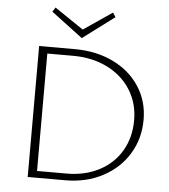

<svg xmlns="http://www.w3.org/2000/svg" viewBox="-58 -909 844 961"><g transform="rotate(5 364.5 -428.5)"><path d="M326 -716 168 -835 182 -857 327 -759 471 -857 485 -835ZM670 -336Q670 -241 623.5 -164.5Q577 -88 494 -44Q411 0 306 0H117V-658H297Q404 -658 489 -617Q574 -576 622 -502.5Q670 -429 670 -336ZM623 -329Q623 -415 580.5 -482Q538 -549 462.5 -586.5Q387 -624 291 -624H161V-34H309Q402 -34 473.5 -71.5Q545 -109 584 -176Q623 -243 623 -329Z"/></g></svg>

Font: Ysabeau SC Light
Style: Regular
Weight: 300
Designer: Christian Thalmann (Catharsis Fonts)
Version: Version 0.003